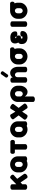

<svg xmlns="http://www.w3.org/2000/svg" viewBox="2192 -2982 1007 5430"><g transform="rotate(-90 2695.0 -266.5)"><path d="M353 -283 490 -91Q498 -78 498 -67Q498 -53 489.5 -39.5Q481 -26 467.5 -15Q454 -4 438.5 3Q423 10 409 10Q385 10 372 -9L251 -188L200 -141V-48Q200 -30 177 -15Q154 0 121 0Q88 0 66.5 -15Q45 -30 45 -48V-429Q45 -450 66.5 -463Q88 -476 121 -476Q154 -476 177 -463Q200 -450 200 -429V-309L366 -470Q378 -482 396 -482Q409 -482 422 -475Q435 -468 446 -457.5Q457 -447 464 -433.5Q471 -420 471 -408Q471 -393 459 -381Z M989 -238Q990 -236 990 -230V-49Q990 -31 967 -16Q944 -1 912 -1Q897 -1 884 -5Q871 -9 861 -14Q838 -3 813 3Q788 9 761 9Q715 9 674 -8.5Q633 -26 602 -55Q571 -84 552.5 -122.5Q534 -161 534 -203V-273Q534 -315 552 -353Q570 -391 600.5 -420Q631 -449 672.5 -466Q714 -483 761 -483Q807 -483 848 -466.5Q889 -450 920.5 -421.5Q952 -393 970.5 -354.5Q989 -316 989 -273ZM834 -273Q834 -287 828 -300.5Q822 -314 812.5 -324.5Q803 -335 789.5 -341.5Q776 -348 761 -348Q746 -348 733 -341.5Q720 -335 710 -324.5Q700 -314 694.5 -300.5Q689 -287 689 -273V-203Q689 -173 710 -149.5Q731 -126 761 -126Q791 -126 812.5 -149.5Q834 -173 834 -203Z M1406 -476Q1424 -476 1439 -457.5Q1454 -439 1454 -412Q1454 -383 1439 -366Q1424 -349 1406 -349H1334V-48Q1334 -30 1311 -15Q1288 0 1256 0Q1222 0 1200.5 -15Q1179 -30 1179 -48V-349H1106Q1085 -349 1072 -366Q1059 -383 1059 -412Q1059 -439 1072 -457.5Q1085 -476 1106 -476H1406Z M1979 -238Q1980 -236 1980 -230V-49Q1980 -31 1957 -16Q1934 -1 1902 -1Q1887 -1 1874 -5Q1861 -9 1851 -14Q1828 -3 1803 3Q1778 9 1751 9Q1705 9 1664 -8.5Q1623 -26 1592 -55Q1561 -84 1542.5 -122.5Q1524 -161 1524 -203V-273Q1524 -315 1542 -353Q1560 -391 1590.5 -420Q1621 -449 1662.5 -466Q1704 -483 1751 -483Q1797 -483 1838 -466.5Q1879 -450 1910.5 -421.5Q1942 -393 1960.5 -354.5Q1979 -316 1979 -273ZM1824 -273Q1824 -287 1818 -300.5Q1812 -314 1802.5 -324.5Q1793 -335 1779.5 -341.5Q1766 -348 1751 -348Q1736 -348 1723 -341.5Q1710 -335 1700 -324.5Q1690 -314 1684.5 -300.5Q1679 -287 1679 -273V-203Q1679 -173 1700 -149.5Q1721 -126 1751 -126Q1781 -126 1802.5 -149.5Q1824 -173 1824 -203Z M2025 -67Q2025 -74 2027.5 -81Q2030 -88 2034 -93L2147 -243L2045 -379Q2042 -383 2038.5 -389.5Q2035 -396 2035 -404Q2035 -417 2046 -431Q2057 -445 2072.5 -456Q2088 -467 2106.5 -474.5Q2125 -482 2140 -482Q2145 -482 2155.5 -479.5Q2166 -477 2173 -466L2253 -335L2334 -465Q2340 -475 2350.5 -478.5Q2361 -482 2369 -482Q2382 -482 2400 -474.5Q2418 -467 2434 -456Q2450 -445 2461 -431Q2472 -417 2472 -404Q2472 -393 2462 -379L2359 -242L2473 -93Q2476 -89 2479 -82Q2482 -75 2482 -67Q2482 -55 2472 -41Q2462 -27 2446.5 -16Q2431 -5 2413 2.5Q2395 10 2380 10Q2371 10 2361 6.5Q2351 3 2345 -6L2253 -144L2162 -6Q2156 2 2144.5 6Q2133 10 2125 10Q2113 10 2096 3Q2079 -4 2063 -15Q2047 -26 2036 -39.5Q2025 -53 2025 -67Z M2812 10Q2790 10 2769.5 3.5Q2749 -3 2732 -14.5Q2715 -26 2702 -40.5Q2689 -55 2682 -70V169Q2682 187 2659 202Q2636 217 2603 217Q2570 217 2548.5 202Q2527 187 2527 169V-272Q2527 -315 2545.5 -353.5Q2564 -392 2595.5 -420.5Q2627 -449 2669 -465.5Q2711 -482 2757 -482Q2804 -482 2846 -465Q2888 -448 2919 -419Q2950 -390 2968 -352Q2986 -314 2986 -272V-202Q2986 -160 2972 -122Q2958 -84 2934 -54.5Q2910 -25 2878.5 -7.5Q2847 10 2812 10ZM2757 -125Q2772 -125 2785 -131.5Q2798 -138 2808.5 -149Q2819 -160 2825 -173.5Q2831 -187 2831 -202V-272Q2831 -301 2809.5 -324Q2788 -347 2757 -347Q2726 -347 2704 -324Q2682 -301 2682 -272V-189Q2682 -183 2687.5 -172Q2693 -161 2703 -150.5Q2713 -140 2726.5 -132.5Q2740 -125 2757 -125Z M3227 -48Q3227 -30 3204 -15Q3181 0 3149 0Q3115 0 3093.5 -15Q3072 -30 3072 -48V-429Q3072 -450 3093.5 -463Q3115 -476 3149 -476Q3177 -476 3197 -463Q3217 -450 3217 -429V-406Q3231 -435 3266 -458.5Q3301 -482 3351 -482Q3385 -482 3416 -465.5Q3447 -449 3470 -420.5Q3493 -392 3507 -353.5Q3521 -315 3521 -272V-48Q3521 -24 3496.5 -12Q3472 0 3443 0Q3429 0 3415.5 -3Q3402 -6 3391 -12Q3380 -18 3373 -27Q3366 -36 3366 -48V-272Q3366 -286 3360.5 -299.5Q3355 -313 3345 -323.5Q3335 -334 3322 -340.5Q3309 -347 3294 -347Q3269 -347 3248 -327Q3227 -307 3227 -272ZM3301 -553Q3295 -546 3289 -542Q3272 -532 3251.5 -542Q3231 -552 3222 -568Q3209 -589 3221 -609L3310 -735Q3312 -739 3315 -741Q3318 -743 3321 -745Q3330 -750 3340 -749.5Q3350 -749 3359.5 -745Q3369 -741 3376.5 -734Q3384 -727 3389 -719Q3403 -699 3390 -679Z M4073 -420Q4073 -391 4058 -374Q4043 -357 4025 -357H4024Q4043 -317 4043 -274V-204Q4043 -162 4024.5 -124Q4006 -86 3974.5 -56.5Q3943 -27 3902 -9.5Q3861 8 3815 8Q3769 8 3728 -9.5Q3687 -27 3656 -56Q3625 -85 3606.5 -123.5Q3588 -162 3588 -204V-274Q3588 -315 3605 -352.5Q3622 -390 3652 -419Q3682 -448 3722 -465.5Q3762 -483 3808 -484H3811H4025Q4043 -484 4058 -465.5Q4073 -447 4073 -420ZM3888 -274Q3888 -288 3882 -301.5Q3876 -315 3866.5 -325.5Q3857 -336 3843.5 -342.5Q3830 -349 3815 -349Q3800 -349 3787 -342.5Q3774 -336 3764 -325.5Q3754 -315 3748.5 -301.5Q3743 -288 3743 -274V-204Q3743 -174 3764 -150.5Q3785 -127 3815 -127Q3845 -127 3866.5 -150.5Q3888 -174 3888 -204Z M4511 -182Q4527 -171 4530 -155Q4533 -139 4533 -133Q4533 -106 4521.5 -81Q4510 -56 4490 -37Q4459 -9 4421.5 -0.5Q4384 8 4354 8Q4272 8 4223 -28Q4165 -69 4165 -152V-164Q4165 -222 4209 -254Q4201 -263 4195 -277Q4181 -308 4181 -345Q4181 -416 4234 -451Q4277 -478 4352 -478Q4399 -478 4431.5 -466Q4464 -454 4484.5 -434.5Q4505 -415 4514 -391Q4523 -367 4523 -344Q4523 -333 4521 -318.5Q4519 -304 4505 -293Q4494 -285 4479 -282.5Q4464 -280 4443 -280Q4411 -280 4394 -290Q4396 -289 4398 -285Q4408 -269 4408 -244Q4408 -214 4393.5 -196Q4379 -178 4353 -178Q4348 -178 4338.5 -177.5Q4329 -177 4324 -175Q4321 -175 4321 -164V-152Q4321 -140 4323 -138Q4324 -137 4329.5 -135.5Q4335 -134 4351 -134Q4356 -134 4364.5 -134Q4373 -134 4378 -136Q4378 -143 4380.5 -157.5Q4383 -172 4400 -183Q4410 -189 4423 -191.5Q4436 -194 4457 -194Q4471 -194 4485.5 -192Q4500 -190 4511 -182ZM4354 -310Q4371 -308 4380 -302Q4369 -317 4368 -338H4352Q4341 -338 4337.5 -337Q4334 -336 4333 -336Q4333 -335 4332.5 -333.5Q4332 -332 4332 -329Q4332 -321 4333.5 -317Q4335 -313 4336 -312Q4338 -310 4343 -310Q4348 -310 4353 -310Z M4730 -476Q4762 -476 4785 -463Q4808 -450 4808 -429V-48Q4808 -30 4785 -15Q4762 0 4730 0Q4696 0 4674.5 -15Q4653 -30 4653 -48V-429Q4653 -450 4674.5 -463Q4696 -476 4730 -476Z M5364 -420Q5364 -391 5349 -374Q5334 -357 5316 -357H5315Q5334 -317 5334 -274V-204Q5334 -162 5315.5 -124Q5297 -86 5265.5 -56.5Q5234 -27 5193 -9.5Q5152 8 5106 8Q5060 8 5019 -9.5Q4978 -27 4947 -56Q4916 -85 4897.5 -123.5Q4879 -162 4879 -204V-274Q4879 -315 4896 -352.5Q4913 -390 4943 -419Q4973 -448 5013 -465.5Q5053 -483 5099 -484H5102H5316Q5334 -484 5349 -465.5Q5364 -447 5364 -420ZM5179 -274Q5179 -288 5173 -301.5Q5167 -315 5157.5 -325.5Q5148 -336 5134.5 -342.5Q5121 -349 5106 -349Q5091 -349 5078 -342.5Q5065 -336 5055 -325.5Q5045 -315 5039.5 -301.5Q5034 -288 5034 -274V-204Q5034 -174 5055 -150.5Q5076 -127 5106 -127Q5136 -127 5157.5 -150.5Q5179 -174 5179 -204Z"/></g></svg>

Font: AkaAcidDosis
Style: ExtraBold
Weight: 800
Designer: Edgar Tolentino, Pablo Impallari, Igino Marini, Aka-Acid
Foundry: Edgar Tolentino, Pablo Impallari, Igino Marini, Aka-Acid
Version: Version 1.007